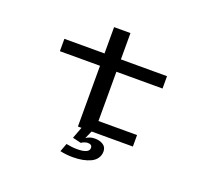

<svg xmlns="http://www.w3.org/2000/svg" viewBox="-144 -859 1338 1234"><g transform="rotate(20 525.0 -242.0)"><path d="M159.5 -415.5V-500H434V-680H546V-500H861.5V-415.5H546V-78.5H810V0H527.5L504 53.5Q529.5 35 564 35Q597 35 620.2 49.8Q643.5 64.5 643.5 95Q643.5 121.5 629.2 141.8Q615 162 590.5 173.5Q566 185 535.8 190.8Q505.5 196.5 470 196.5Q424 196.5 382.5 187L403.5 130.5Q443.5 138.5 478 138.5Q560 138.5 560 101Q560 77 530 77Q519.5 77 506.5 82Q493.5 87 487 92.5L429 78.5L458.5 0H434V-415.5Z"/></g></svg>

Font: League Mono Extended
Style: Regular
Weight: 400
Width: 9
Designer: Tyler Finck
Foundry: The League of Moveable Type / Tyler Finck
Version: Version 2.210